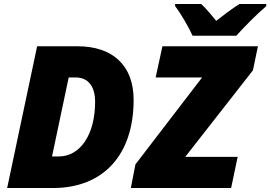

<svg xmlns="http://www.w3.org/2000/svg" viewBox="-20 -947 1361 967"><path d="M950 -767H1170C1209 -810 1271 -874 1321 -916V-927H1186C1145 -901 1106 -871 1069 -842C1051 -864 1015 -908 993 -927H862V-916C892 -877 930 -811 950 -767ZM16 0H246C501 0 653 -167 653 -444C653 -620 545 -714 370 -714H167ZM639 0H1144L1177 -157H913L1254 -593L1279 -714H798L764 -557H998L662 -119ZM242 -159 326 -557H360C423 -557 459 -514 459 -434C459 -269 384 -159 276 -159Z"/></svg>

Font: Noto Sans UI Black
Style: Italic
Weight: 900
Italic angle: -372°
Designer: Monotype Design Team
Foundry: Monotype Imaging Inc.
Version: Version 1.901